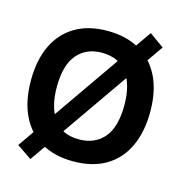

<svg xmlns="http://www.w3.org/2000/svg" viewBox="-121 -897 1004 1064"><g transform="rotate(15 381.0 -364.5)"><path d="M380 10Q275 10 198.5 -33Q122 -76 80.5 -160Q39 -244 39 -364Q39 -480 78.5 -563.5Q118 -647 194 -692.5Q270 -738 380 -738Q485 -738 562 -695Q639 -652 681 -569Q723 -486 723 -365Q723 -250 683.5 -165.5Q644 -81 567.5 -35.5Q491 10 380 10ZM380 -116Q471 -116 523 -177Q575 -238 575 -364Q575 -480 526.5 -546.5Q478 -613 380 -613Q291 -613 239 -552Q187 -491 187 -365Q187 -250 234.5 -183Q282 -116 380 -116ZM64 1 613 -788 697 -728 149 59Z"/></g></svg>

Font: BDO Grotesk DemiBold
Style: Regular
Weight: 600
Designer: Deni Anggara
Foundry: Lokal Container
Version: Version 2.000